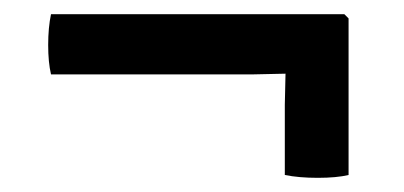

<svg xmlns="http://www.w3.org/2000/svg" viewBox="-20 -361 570 271"><path d="M383 -257 337 -256H52Q48 -273 48 -297.5Q48 -322 52 -341H466L472 -335V-114Q455 -110 428.5 -110Q402 -110 382 -114V-213Z"/></svg>

Font: Signika Negative
Style: Regular
Weight: 400
Designer: Anna Giedrys
Foundry: Anna Giedrys
Version: Version 1.001